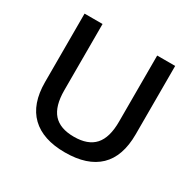

<svg xmlns="http://www.w3.org/2000/svg" viewBox="-147 -820 1004 989"><g transform="rotate(30 354.5 -325.0)"><path d="M624 -660V-253Q624 -122 555.5 -56Q487 10 354 10Q223 10 154 -56.5Q85 -123 85 -253V-660H192V-266Q192 -172 231.5 -127.5Q271 -83 354 -83Q437 -83 477 -127.5Q517 -172 517 -266V-660Z"/></g></svg>

Font: Elaine Sans Medium
Style: Regular
Weight: 500
Designer: Wei Huang
Foundry: Wei Huang
Version: Version 2.001;December 24, 2019;FontCreator 12.0.0.2547 64-b